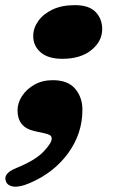

<svg xmlns="http://www.w3.org/2000/svg" viewBox="-37 -502 442 728"><path d="M93 -5Q29.5 -19.5 29.5 -83.5Q29.5 -111.5 46.5 -137.8Q63.5 -164 93.5 -181Q123.5 -198 163 -198Q220.5 -198 248 -165.5Q275.5 -133 275.5 -85.5Q275.5 4.5 221.2 79Q167 153.5 75 192.5Q36.5 208.5 14.5 205.5Q-7.5 202.5 -14 187Q-27.5 156 25 135Q96.5 106 127.8 73.2Q159 40.5 159 23.5Q159 14.5 152.5 10.5Q146 6.5 128.5 2.5ZM199.5 -279Q145.5 -279 117.2 -303.5Q89 -328 89 -365Q89 -395.5 108 -422.2Q127 -449 162.2 -465.8Q197.5 -482.5 247 -482.5Q300.5 -482.5 325.5 -456.5Q350.5 -430.5 350.5 -391.5Q350.5 -345.5 309.5 -312.2Q268.5 -279 199.5 -279Z"/></svg>

Font: Fraunces 9pt Soft Black
Style: Italic
Weight: 900
Italic angle: -16°
Version: Version 1.000;[b76b70a41]